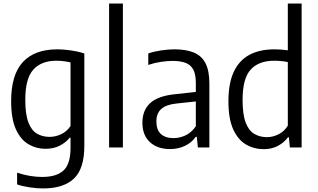

<svg xmlns="http://www.w3.org/2000/svg" viewBox="-20 -828 1783 1078"><path d="M221.5 230Q187.5 230 148.2 224.2Q109 218.5 76 207.5V141.5Q114 154 149.2 159.8Q184.5 165.5 217 165.5Q297 165.5 336.5 129.2Q376 93 376 2V-55H371.5Q350.5 -28.5 316 -10.5Q281.5 7.5 235 7.5Q184 7.5 140 -18Q96 -43.5 69.2 -102.2Q42.5 -161 42.5 -260.5Q42.5 -408.5 108.5 -479.8Q174.5 -551 302 -551Q327 -551 354 -548Q381 -545 406.8 -540Q432.5 -535 453.5 -527.5V-9.5Q453.5 119.5 395 174.8Q336.5 230 221.5 230ZM258.5 -59.5Q292 -59.5 324 -74.8Q356 -90 376 -120.5V-477.5Q360.5 -481.5 339.2 -484.2Q318 -487 296.5 -487Q212 -487 167 -437Q122 -387 122 -268Q122 -185 139.8 -139.8Q157.5 -94.5 188.5 -77Q219.5 -59.5 258.5 -59.5Z M592.5 0V-808H670V0Z M934.5 9Q864 9 821.8 -30Q779.5 -69 779.5 -138.5Q779.5 -210 824.5 -250.2Q869.5 -290.5 967 -299.5L1099.5 -314L1108.5 -261.5L972.5 -247Q912.5 -241 885.2 -216Q858 -191 858 -146.5Q858 -99.5 883 -76Q908 -52.5 955 -52.5Q987 -52.5 1020.2 -67.2Q1053.5 -82 1079.5 -119V-362.5Q1079.5 -411 1065 -437.8Q1050.5 -464.5 1021.5 -475.2Q992.5 -486 949 -486Q920 -486 884 -480.8Q848 -475.5 812.5 -463.5V-528Q844.5 -539 884.5 -545Q924.5 -551 959.5 -551Q1024 -551 1067.8 -533.2Q1111.5 -515.5 1133.5 -473.5Q1155.5 -431.5 1155.5 -359.5V0H1091L1085 -60H1079.5Q1055 -26 1017.2 -8.5Q979.5 9 934.5 9Z M1461 9.5Q1406.5 9.5 1361.5 -16.5Q1316.5 -42.5 1289.5 -101.5Q1262.5 -160.5 1262.5 -260Q1262.5 -359 1292 -423.5Q1321.5 -488 1379.2 -519.5Q1437 -551 1522 -551Q1540.5 -551 1560 -549.5Q1579.5 -548 1596 -545.5V-808H1673.5V0H1607.5L1602 -57H1596.5Q1576 -28.5 1541.2 -9.5Q1506.5 9.5 1461 9.5ZM1479 -58Q1512 -58 1544 -74Q1576 -90 1596 -122.5V-479.5Q1580.5 -483 1559.5 -485Q1538.5 -487 1519.5 -487Q1432.5 -487 1387.2 -437Q1342 -387 1342 -267.5Q1342 -184 1359.8 -138.8Q1377.5 -93.5 1408.5 -75.8Q1439.5 -58 1479 -58Z"/></svg>

Font: Encode Sans SemiCondensed
Style: Regular
Weight: 400
Width: 4
Designer: Multiple Designers
Foundry: Impallari Type
Version: Version 3.002